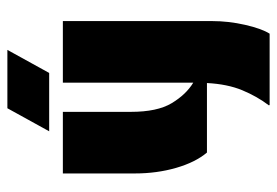

<svg xmlns="http://www.w3.org/2000/svg" viewBox="-138 -456 768 533"><g transform="rotate(-90 246.5 -190.0)"><path d="M221 174 220 172Q245 139 262 98Q279 57 282 0H89Q62 -32 46.5 -85.5Q31 -139 31 -200V-400H202V-211Q202 -138 226 -98Q250 -58 283 -38V-400H454V14Q454 60 443.5 106Q433 152 419 174ZM374 -554 310 -438H148L212 -554Z"/></g></svg>

Font: Tac One
Style: Regular
Weight: 400
Designer: Oluseyi Olusanya, David Udoh, Eyiyemi Adegbite, Mirko Velimirović
Version: Version 1.003; ttfautohint (v1.8.4.7-5d5b)